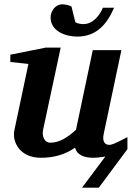

<svg xmlns="http://www.w3.org/2000/svg" viewBox="-20 -721 614 892"><path d="M474 -25V0L361 151H439L572 -28L552 -50ZM572 -28V-84C511 -52 498 -48 488 -48C467 -48 454 -63 462 -100L544 -488H411L333 -118C297 -85 258 -58 213 -58C188 -58 174 -86 180 -117L262 -500H193L28 -467V-433L112 -424L47 -117C35 -63 71 12 170 12C235 12 285 -5 329 -35C332 -21 345 12 414 12C471 12 545 -13 572 -28ZM510 -685H458C445 -654 415 -609 367 -609C352 -609 337 -613 330 -618L312 -691C302 -697 279 -701 270 -701C236 -701 215 -668 215 -640C215 -577 283 -551 339 -551C426 -551 476 -606 510 -685Z"/></svg>

Font: Veleka
Style: Bold Italic
Weight: 700
Italic angle: -12°
Designer: Stefan Peev, Context Ltd, 2016; SIL International, 1997-2014.
Foundry: Stefan Peev, Context Ltd, 2016
Version: Version 5.000